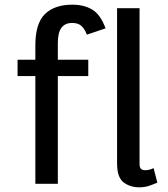

<svg xmlns="http://www.w3.org/2000/svg" viewBox="-20 -785 716 820"><path d="M131 0V-460H55V-530H131V-591Q131 -685 172 -725Q213 -765 289 -765Q339 -765 374 -744Q409 -723 431 -664L351 -637Q342 -661 328 -674Q314 -687 288 -687Q258 -687 242.5 -666.5Q227 -646 227 -601V-530H357V-460H227V0ZM575 15Q536 15 508 -6Q480 -27 480 -88V-750H576V-85Q576 -69 582.5 -63.5Q589 -58 600 -58Q618 -58 636 -67L652 -5Q636 2 617 8.5Q598 15 575 15Z"/></svg>

Font: Orienta
Style: Regular
Weight: 400
Designer: Eduardo Rodriguez Tunni
Foundry: Eduardo Rodriguez Tunni
Version: Version 1.002; ttfautohint (v1.8.4.7-5d5b);gftools[0.9.23]